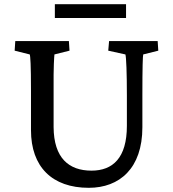

<svg xmlns="http://www.w3.org/2000/svg" viewBox="-20 -886 826 917"><path d="M53 -690 50 -644 122 -626C125 -619 128 -577 128 -452V-264C128 -89 229 11 404 11C551 11 660 -82 660 -278V-431C660 -570 662 -619 664 -626L736 -644L733 -690H501L497 -644L579 -626C583 -612 586 -537 586 -431V-285C586 -132 519 -71 417 -71C309 -71 237 -131 236 -279V-452C235 -576 239 -614 240 -626L312 -644L309 -690ZM242 -800H582V-866H242Z"/></svg>

Font: TPK Tissa Web Medium
Style: Regular
Weight: 500
Designer: Jacques Le Bailly, Suppakit Chalermlarp | Katatrad Co.,Ltd.
Foundry: Jacques Le Bailly, Cadson Demak Co.,Ltd.
Version: Version 5.000;Glyphs 3.1.2 (3151)